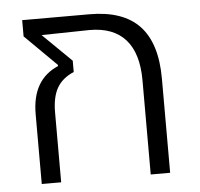

<svg xmlns="http://www.w3.org/2000/svg" viewBox="-45 -614 686 660"><g transform="rotate(-5 298.0 -283.5)"><path d="M73 -241Q73 -360 164 -399V-403L55 -511V-567H287Q403 -567 459.5 -507Q516 -447 516 -325V0H449V-325Q449 -418 407 -465.5Q365 -513 283 -513L117 -510L216 -413V-374Q176 -357 158 -325.5Q140 -294 140 -241V0H73Z"/></g></svg>

Font: KoHo
Style: Regular
Weight: 400
Version: Version 1.000; ttfautohint (v1.6)